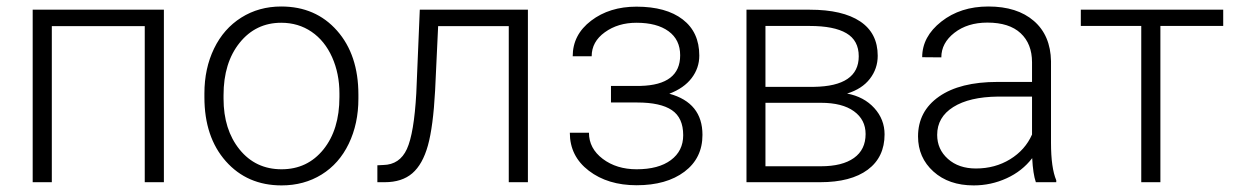

<svg xmlns="http://www.w3.org/2000/svg" viewBox="-20 -558 3786 588"><path d="M481.9 0H423.3V-478H138.7V0H80.1V-528.3H481.9Z M606 -272Q606 -348.1 635.5 -409.2Q665 -470.2 719 -504.2Q772.9 -538.1 841.3 -538.1Q946.8 -538.1 1012.2 -464.1Q1077.6 -390.1 1077.6 -268.1V-255.9Q1077.6 -179.2 1048.1 -117.9Q1018.6 -56.6 964.8 -23.4Q911.1 9.8 842.3 9.8Q737.3 9.8 671.6 -64.2Q606 -138.2 606 -260.3ZM664.6 -255.9Q664.6 -161.1 713.6 -100.3Q762.7 -39.6 842.3 -39.6Q921.4 -39.6 970.5 -100.3Q1019.5 -161.1 1019.5 -260.7V-272Q1019.5 -332.5 997.1 -382.8Q974.6 -433.1 934.1 -460.7Q893.6 -488.3 841.3 -488.3Q763.2 -488.3 713.9 -427Q664.6 -365.7 664.6 -266.6Z M1596.7 -528.3V0H1538.1V-478H1321.8L1312.5 -280.3Q1306.6 -170.4 1290.5 -112.5Q1274.4 -54.7 1242.7 -27.3Q1210.9 0 1158.2 0H1135.7V-51.8L1153.8 -52.7Q1204.1 -53.7 1226.1 -101.6Q1248 -149.4 1254.9 -272.5L1265.6 -528.3Z M2063 -388.7Q2063 -436.5 2027.3 -462.4Q1991.7 -488.3 1929.2 -488.3Q1872.6 -488.3 1832.3 -459.2Q1792 -430.2 1792 -385.7H1733.9Q1733.9 -451.7 1790.3 -494.6Q1846.7 -537.6 1929.2 -537.6Q2020 -537.6 2070.8 -498.5Q2121.6 -459.5 2121.6 -387.7Q2121.6 -349.6 2098.1 -318.8Q2074.7 -288.1 2029.8 -271Q2131.3 -243.2 2131.3 -145Q2131.3 -73.7 2076.2 -32.2Q2021 9.3 1929.7 9.3Q1841.3 9.3 1783.2 -35.2Q1725.1 -79.6 1725.1 -151.4H1783.7Q1783.7 -103.5 1825.9 -71.5Q1868.2 -39.6 1929.7 -39.6Q1996.6 -39.6 2034.4 -67.6Q2072.3 -95.7 2072.3 -144Q2072.3 -197.3 2037.6 -220.7Q2002.9 -244.1 1931.6 -244.1H1851.1V-294.9H1941.4Q2063 -297.9 2063 -388.7Z M2266.1 0V-528.3H2460Q2560.5 -528.3 2614.3 -492.4Q2668 -456.5 2668 -387.2Q2668 -347.7 2644 -316.7Q2620.1 -285.6 2574.2 -271.5Q2626 -261.7 2657.5 -227.1Q2689 -192.4 2689 -146.5Q2689 -76.7 2637.5 -38.3Q2585.9 0 2491.7 0ZM2324.2 -243.2V-48.8H2493.7Q2559.6 -48.8 2595.2 -74.2Q2630.9 -99.6 2630.9 -147.5Q2630.9 -191.4 2595.2 -217.3Q2559.6 -243.2 2493.7 -243.2ZM2324.2 -292H2472.2Q2609.9 -293.9 2609.9 -385.7Q2609.9 -434.1 2572 -456.3Q2534.2 -478.5 2460 -478.5H2324.2Z M3152.3 0Q3143.6 -24.9 3141.1 -73.7Q3110.4 -33.7 3062.7 -12Q3015.1 9.8 2961.9 9.8Q2885.7 9.8 2838.6 -32.7Q2791.5 -75.2 2791.5 -140.1Q2791.5 -217.3 2855.7 -262.2Q2919.9 -307.1 3034.7 -307.1H3140.6V-367.2Q3140.6 -423.8 3105.7 -456.3Q3070.8 -488.8 3003.9 -488.8Q2942.9 -488.8 2902.8 -457.5Q2862.8 -426.3 2862.8 -382.3L2804.2 -382.8Q2804.2 -445.8 2862.8 -491.9Q2921.4 -538.1 3006.8 -538.1Q3095.2 -538.1 3146.2 -493.9Q3197.3 -449.7 3198.7 -370.6V-120.6Q3198.7 -43.9 3214.8 -5.9V0ZM2968.8 -42Q3027.3 -42 3073.5 -70.3Q3119.6 -98.6 3140.6 -146V-262.2H3036.1Q2948.7 -261.2 2899.4 -230.2Q2850.1 -199.2 2850.1 -145Q2850.1 -100.6 2883.1 -71.3Q2916 -42 2968.8 -42Z M3726.1 -478.5H3533.7V0H3475.1V-478.5H3290V-528.3H3726.1Z"/></svg>

Font: SteelSelectRoboto
Style: Regular
Weight: 300
Designer: Google
Version: Version 2.137; 2017